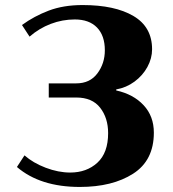

<svg xmlns="http://www.w3.org/2000/svg" viewBox="-20 -730 685 760"><path d="M47 -69 77 -115Q111 -85 161 -66Q211 -47 258 -47Q323 -47 365.5 -86Q408 -125 408 -203Q408 -263 376.5 -303.5Q345 -344 282 -344H173V-400H282Q336 -400 365.5 -439.5Q395 -479 395 -531Q395 -589 364 -621Q333 -653 276 -653Q227 -653 181 -635.5Q135 -618 97 -585L67 -631Q115 -666 173 -688Q231 -710 307 -710Q435 -710 508.5 -666.5Q582 -623 582 -535Q582 -499 563.5 -465Q545 -431 512.5 -407Q480 -383 440 -376V-372Q508 -357 548.5 -313.5Q589 -270 589 -205Q589 -95 507 -42.5Q425 10 296 10Q139 10 47 -69Z"/></svg>

Font: Trirong ExtraBold
Style: Regular
Weight: 800
Designer: Katatrad Team
Foundry: CadsonDemak
Version: Version 1.001